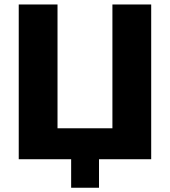

<svg xmlns="http://www.w3.org/2000/svg" viewBox="-20 -722 770 870"><path d="M489.4 -140.7H240.6V-701.7H64.9V-0.5H240.6H302.4V128.7H428.6V-0.5H489.4H665.1V-701.7H489.4Z"/></svg>

Font: Hussar
Style: BdWide
Weight: 700
Foundry: Cannot Into Space Fonts
Version: Version 2.00